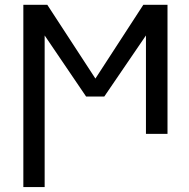

<svg xmlns="http://www.w3.org/2000/svg" viewBox="-20 -544 772 783"><path d="M369.1 -223.6 564.5 -524.4H663.1V2H575.2V-399.4L405.3 -150.4H331.1L162.1 -399.4V218.8H75.2V-524.4H172.9Z"/></svg>

Font: irohakakuC Regular
Style: Regular
Weight: 400
Designer: [Source Han Sans]
Ryoko NISHIZUKA Ë•øÂ°öÊ∂ºÂ≠ê (kana & ideographs); Paul D. Hunt (Latin, Greek & Cyrillic); Wenlong ZHAN
Version: Version 1.001.20160904